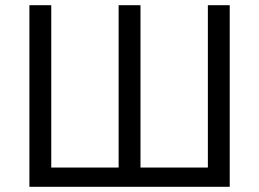

<svg xmlns="http://www.w3.org/2000/svg" viewBox="-20 -718 996 738"><path d="M93 0V-698H177V-74H436V-698H520V-74H779V-698H863V0Z"/></svg>

Font: Aneliza
Style: Regular
Weight: 400
Designer: Mike Abbink, Paul van der Laan, Pieter van Rosmalen
Foundry: Bold Monday
Version: Version 3.0